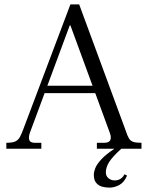

<svg xmlns="http://www.w3.org/2000/svg" viewBox="-20 -680 672 878"><path d="M9 0V-27Q36 -27 49.5 -33Q63 -39 71 -53.5Q79 -68 88 -93L302 -660H342L554 -85Q562 -60 569.5 -47.5Q577 -35 590 -31Q603 -27 627 -27V0H423V-27H456Q479 -27 484.5 -39.5Q490 -52 482 -73L302 -564H299L116 -71Q110 -52 114 -39.5Q118 -27 140 -27H169V0ZM178 -254 190 -288H412L424 -254ZM481 178Q465 178 448.5 174Q432 170 420.5 157Q409 144 409 119Q409 107 415.5 89.5Q422 72 443 49Q464 26 505 -1H536Q493 38 478.5 62Q464 86 464 108Q464 125 476 135Q488 145 504 145Q520 145 531.5 137.5Q543 130 549 117L561 123Q548 154 525.5 166Q503 178 481 178Z"/></svg>

Font: Frank Ruhl Libre Light
Style: Regular
Weight: 300
Designer: Yanek Iontef
Foundry: Fontef
Version: Version 6.003;gftools[0.9.30]